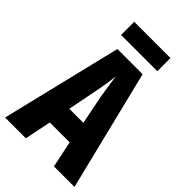

<svg xmlns="http://www.w3.org/2000/svg" viewBox="-262 -980 1072 1072"><g transform="rotate(45 274.0 -444.0)"><path d="M418 -888H132V-784H418ZM386 0H548L372 -714H173L0 0H164L196 -157H353ZM295 -464 330 -288H219L254 -466C264 -515 271 -563 275 -599C280 -561 287 -514 295 -464Z"/></g></svg>

Font: Noto Sans Myanmar ExtraCondensed ExtraBold
Style: Regular
Weight: 800
Width: 2
Designer: Monotype Design Team
Foundry: Monotype Imaging Inc.
Version: Version 2.107